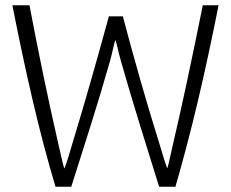

<svg xmlns="http://www.w3.org/2000/svg" viewBox="-20 -710 880 730"><path d="M27 -690C78 -433 127 -214 191 0H251C300 -155 350 -308 398 -477C408 -512 413 -545 419 -558C424 -544 430 -512 440 -477C488 -308 537 -155 585 0H647C709 -214 760 -433 811 -690H751C712 -496 672 -307 633 -141C626 -112 620 -79 616 -70C608 -88 597 -129 585 -167C538 -317 492 -478 447 -648H394C347 -476 302 -318 256 -167C247 -136 228 -70 224 -70C218 -90 209 -132 199 -175C162 -337 126 -511 92 -690Z"/></svg>

Font: Repo Light
Style: Regular
Weight: 300
Designer: Stefan Peev
Foundry: Context Ltd
Version: Version 001.502